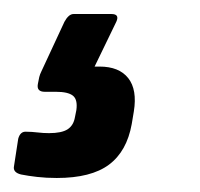

<svg xmlns="http://www.w3.org/2000/svg" viewBox="-47 -58 286 274"><path d="M34 196Q19 196 6 194.5Q-7 193 -17 191Q-29 188 -27 179L-21 140Q-18 129 -9 130Q-2 130 6.5 131Q15 132 23 132Q41 132 49.5 126.5Q58 121 60 109L62 99Q64 84 57 78.5Q50 73 33 73H17Q5 73 7 62Q8 56 9 52Q10 48 12 44L45 -27Q51 -38 58 -38H112Q124 -38 119 -27L88 37H95Q123 37 136 53.5Q149 70 144 101L141 119Q134 158 108.5 177Q83 196 34 196Z"/></svg>

Font: Sofia Sans Semi Condensed
Style: Bold Italic
Weight: 700
Italic angle: -9°
Version: Version 4.100